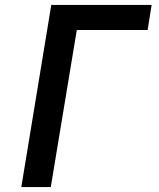

<svg xmlns="http://www.w3.org/2000/svg" viewBox="-20 -755 640 775"><path d="M66 0 187 -735H592L576 -634H290L185 0Z"/></svg>

Font: Iosevka Extended Oblique
Style: Bold
Weight: 700
Width: 7
Italic angle: -9°
Monospace: yes
Designer: Belleve Invis
Foundry: Belleve Invis
Version: Version 32.5.0; ttfautohint (v1.8.4)